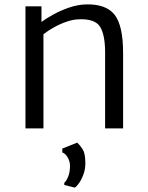

<svg xmlns="http://www.w3.org/2000/svg" viewBox="-20 -585 673 875"><path d="M96 0V-556H169V-485Q189 -500 221.8 -518.2Q254.5 -536.5 294 -550.2Q333.5 -564 374 -565Q465 -566.5 503 -516.8Q541 -467 541 -344V0H459V-345Q459 -427.5 435.5 -463.8Q412 -500 340 -497Q314 -496.5 284.5 -486.5Q255 -476.5 227 -461Q199 -445.5 178 -429V0ZM321 270 273 258V248Q283 239.5 291 219Q299 198.5 299 171Q299 150.5 288.2 132Q277.5 113.5 264 110V92L332 65Q345 77 357 95.8Q369 114.5 369 159Q369 186.5 360.2 210Q351.5 233.5 340.2 249.5Q329 265.5 321 270Z"/></svg>

Font: Merriweather Sans Light
Style: Regular
Weight: 300
Designer: Eben Sorkin
Foundry: Eben Sorkin
Version: Version 2.001; ttfautohint (v1.8.3)